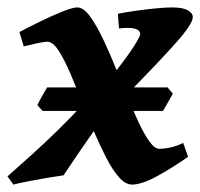

<svg xmlns="http://www.w3.org/2000/svg" viewBox="-44 -477 539 517"><path d="M385.3 -76.2Q396.5 -76.2 413.8 -79.6Q431.2 -83 449.2 -92.3L462.4 -54.7Q420.4 -25.4 379.2 -2.7Q337.9 20 311.5 20Q293.9 20 276.4 0.2Q258.8 -19.5 241.9 -52.5Q225.1 -85.4 208.5 -124Q191.4 -99.6 170.9 -69.8Q150.4 -40 127 -4.9Q115.2 -3.4 87.4 1.2Q59.6 5.9 32 11.2Q4.4 16.6 -7.8 20L-23.9 -2Q4.4 -26.9 40.3 -59.3Q76.2 -91.8 112.8 -127.4Q149.4 -163.1 179.2 -196.3Q162.1 -240.2 145.5 -278.8Q128.9 -317.4 113.5 -341.1Q98.1 -364.7 83.5 -364.7Q75.2 -364.7 55.4 -360.4Q35.6 -356 20 -352.1L8.3 -390.6Q35.6 -405.3 67.4 -420.7Q99.1 -436 125.7 -446.5Q152.3 -457 164.1 -457Q180.7 -457 198.2 -433.1Q215.8 -409.2 234.1 -370.6Q252.4 -332 270 -288.1Q298.8 -324.7 316.2 -351.8Q333.5 -378.9 333.5 -384.8Q333.5 -401.9 299.3 -401.9Q289.6 -401.9 276.4 -400.4L273.4 -439.9Q294.9 -444.3 323 -448.2Q351.1 -452.1 377.2 -454.6Q403.3 -457 418.5 -457Q448.7 -457 461.9 -449.2Q475.1 -441.4 475.1 -431.2Q475.1 -412.6 429.7 -361.6Q384.3 -310.5 296.9 -221.7Q313 -182.6 328.4 -149.4Q343.8 -116.2 358.2 -96.2Q372.6 -76.2 385.3 -76.2ZM421.4 -224.6 395 -178.2H70.8L56.6 -193.8Q60.1 -201.7 69.1 -217.8Q78.1 -233.9 83 -241.7H407.2Z"/></svg>

Font: Gentium Book Plus
Style: Bold Italic
Weight: 700
Italic angle: -8°
Designer: Victor Gaultney, Annie Olsen, Iska Routamaa, Becca Hirsbrunner
Foundry: SIL International
Version: Version 6.101